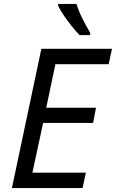

<svg xmlns="http://www.w3.org/2000/svg" viewBox="-20 -964 594 984"><path d="M41 0 192 -714H554L537 -635H264L217 -412H472L457 -334H201L146 -79H420L403 0ZM388 -784Q369 -803 347.5 -830Q326 -857 307 -885Q288 -913 278 -934V-944H372Q383 -907 402.5 -868.5Q422 -830 442 -796V-784Z"/></svg>

Font: Noto Sans IKEA
Style: Italic
Weight: 400
Italic angle: -12°
Designer: Monotype Design Team
Foundry: Monotype Imaging Inc.
Version: Version 2.001